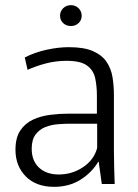

<svg xmlns="http://www.w3.org/2000/svg" viewBox="-20 -714 534 745"><path d="M190 11Q120 11 80 -29.5Q40 -70 40 -133Q40 -180 59 -208Q78 -236 108.5 -250Q139 -264 175.5 -268.5Q212 -273 246 -273H356V-343Q356 -379 349.5 -410Q343 -441 318 -459.5Q293 -478 238 -478Q197 -478 158.5 -468Q120 -458 87 -443L76 -491Q115 -511 161 -521Q207 -531 247 -531Q306 -531 341 -515.5Q376 -500 393.5 -474Q411 -448 416.5 -415Q422 -382 422 -345V-130Q422 -101 423 -65Q424 -29 425 0H375L363 -86H361Q336 -44 292 -16.5Q248 11 190 11ZM208 -37Q260 -37 302.5 -65.5Q345 -94 357 -140V-234H253Q231 -234 205 -232Q179 -230 156 -221Q133 -212 118 -192Q103 -172 103 -137Q103 -90 131.5 -63.5Q160 -37 208 -37ZM255 -613Q237 -613 225 -624.5Q213 -636 213 -653Q213 -670 225 -682Q237 -694 255 -694Q273 -694 285 -682Q297 -670 297 -653Q297 -636 285 -624.5Q273 -613 255 -613Z"/></svg>

Font: Murecho Light
Style: Regular
Weight: 300
Designer: Neil Summerour
Foundry: Positype
Version: Version 1.010; ttfautohint (v1.8.3)